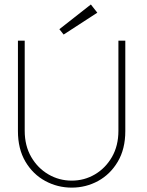

<svg xmlns="http://www.w3.org/2000/svg" viewBox="-20 -846 674 878"><path d="M521.5 -660H553V-246.5Q553 -165 518.8 -107Q484.5 -49 428.8 -18.5Q373 12 308 12Q243 12 186.8 -18.5Q130.5 -49 96.2 -107Q62 -165 62 -246.5V-660H93V-248Q93 -179.5 122.8 -128.2Q152.5 -77 201.5 -48.5Q250.5 -20 308 -20Q365.5 -20 414 -48.5Q462.5 -77 492 -128.2Q521.5 -179.5 521.5 -248ZM271 -688 251.5 -712.5 395.5 -825.5 425 -788Z"/></svg>

Font: League Spartan Extralight
Style: Regular
Weight: 200
Foundry: The League of Moveable Type
Version: Version 2.300; ttfautohint (v1.8.3)